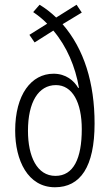

<svg xmlns="http://www.w3.org/2000/svg" viewBox="-20 -873 463 810"><path d="M147 -853 120 -822C139 -809 160 -793 179 -773L104 -726L126 -694L205 -744C262 -677 298 -591 313 -503L310 -502C292 -533 258 -562 206 -562C112 -562 44 -474 44 -322C44 -197 97 -83 212 -83C319 -83 379 -169 379 -352C379 -523 335 -666 244 -771L325 -820L303 -853L217 -799C195 -820 172 -838 147 -853ZM216 -514C285 -514 325 -442 325 -328C325 -204 290 -131 214 -131C136 -131 98 -213 98 -321C98 -442 142 -514 216 -514Z"/></svg>

Font: Noto Sans Kannada UI ExtraCondensed Light
Style: Regular
Weight: 300
Width: 2
Designer: Jelle Bosma - Monotype Design Team
Foundry: Monotype Imaging Inc.
Version: Version 2.005